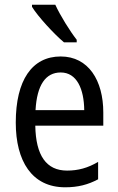

<svg xmlns="http://www.w3.org/2000/svg" viewBox="-20 -786 502 816"><path d="M215 -766H116V-757C141 -716 210 -641 252 -606H306V-617C277 -654 236 -720 215 -766ZM238 -546C116 -546 47 -445 47 -265C47 -102 115 10 257 10C311 10 354 -1 397 -24V-98C353 -72 312 -61 265 -61C177 -61 132 -125 130 -252H419V-308C419 -444 356 -546 238 -546ZM238 -478C307 -478 337 -407 338 -318H131C137 -425 174 -478 238 -478Z"/></svg>

Font: Noto Sans Kannada Condensed
Style: Regular
Weight: 400
Width: 3
Designer: Jelle Bosma - Monotype Design Team
Foundry: Monotype Imaging Inc.
Version: Version 2.005